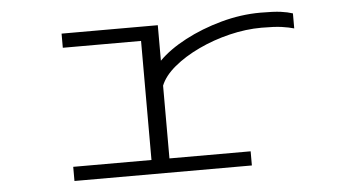

<svg xmlns="http://www.w3.org/2000/svg" viewBox="-42 -581 1184 649"><g transform="rotate(-5 550.0 -256.0)"><path d="M186 0V-48H451.5V-452H186V-500H512.5V-379.5Q547.5 -415 604.2 -445Q661 -475 728.2 -493.5Q795.5 -512 862 -512Q907 -512 930.8 -508.8Q954.5 -505.5 971 -500V-449Q954 -454 929.8 -457.5Q905.5 -461 861 -461Q808 -461 752.2 -447.5Q696.5 -434 646.8 -410.5Q597 -387 561.2 -357.2Q525.5 -327.5 512.5 -295V-48H788V0Z"/></g></svg>

Font: Trispace Expanded ExtraLight
Style: Regular
Weight: 200
Width: 7
Designer: Tyler Finck
Foundry: Etcetera Type Company
Version: Version 1.210; ttfautohint (v1.8.3)